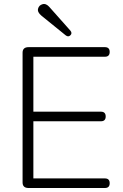

<svg xmlns="http://www.w3.org/2000/svg" viewBox="-20 -941 618 961"><path d="M123 0Q93 0 93 -28V-677Q93 -705 123 -705H505Q529 -705 529 -681Q529 -657 505 -657H147V-382H485Q509 -382 509 -358Q509 -334 485 -334H147V-48H505Q529 -48 529 -24Q529 0 505 0ZM309 -764 188 -862Q166 -880 170.5 -897.5Q175 -915 193 -920Q211 -925 228 -905L332 -788Q343 -775 332.5 -764.5Q322 -754 309 -764Z"/></svg>

Font: Nunito VF Beta Light
Style: Regular
Weight: 300
Designer: Vernon Adams
Foundry: newtypography
Version: Version 3.001